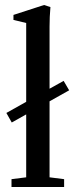

<svg xmlns="http://www.w3.org/2000/svg" viewBox="-20 -746 302 766"><path d="M25.9 0V-31.2L84.5 -38.6V-289.6L26.9 -257.3L5.4 -295.4L84.5 -339.8V-654.3L33.7 -666.5V-686.5L155.8 -726.1L181.2 -717.8Q177.7 -678.7 177.7 -640.6V-392.1L233.9 -423.3L255.9 -385.7L177.7 -341.8V-38.6L235.8 -31.2V0Z"/></svg>

Font: Elstob 10pt Medium
Style: Regular
Weight: 500
Designer: Peter S. Baker
Version: Version 1.015